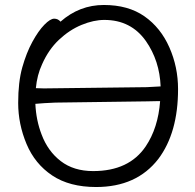

<svg xmlns="http://www.w3.org/2000/svg" viewBox="-20 -733 785 771"><path d="M366 18Q259 18 189.5 -28.5Q120 -75 86.5 -155Q53 -235 53 -319.5Q53 -404 69.5 -462.5Q86 -521 110 -565Q134 -609 158 -633.5Q182 -658 197.5 -658Q213 -658 223 -646Q299 -713 397 -713Q495 -713 560 -667.5Q625 -622 660 -543Q695 -464 695 -375Q695 -200 616 -95Q529 18 366 18ZM354 -46Q498 -46 565 -145Q615 -219 623 -327H617Q590 -327 570 -326L202 -321Q153 -319 122 -316Q125 -250 147 -193Q172 -126 224 -86Q276 -46 354 -46ZM156 -378 569 -383Q571 -383 625 -386Q621 -489 566 -568Q506 -653 399 -653Q356 -653 307.5 -633Q259 -613 217 -573.5Q175 -534 149 -475Q129 -432 124 -379Q140 -378 156 -378Z"/></svg>

Font: LXGW WenKai TC
Style: Regular
Weight: 400
Designer: LXGW / Fontworks Inc.
Foundry: LXGW / Fontworks Inc.
Version: Version 1.330